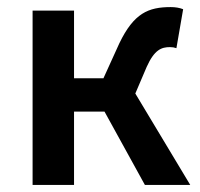

<svg xmlns="http://www.w3.org/2000/svg" viewBox="-20 -522 564 542"><path d="M72 0H189V-207H275L389 0H517L362 -258L394 -333C416 -382 436 -389 460 -389C467 -389 472 -388 478 -386L497 -496C487 -500 475 -502 462 -502C399 -502 358 -485 317 -400L272 -301H189V-492H72Z"/></svg>

Font: Source Sans Pro Semibold
Style: Regular
Weight: 600
Designer: Paul D. Hunt
Foundry: Adobe Systems Incorporated
Version: Version 3.006;hotconv 1.0.111;makeotfexe 2.5.65597